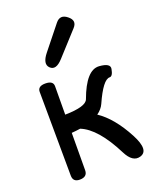

<svg xmlns="http://www.w3.org/2000/svg" viewBox="-151 -895 794 989"><g transform="rotate(-20 246.0 -400.5)"><path d="M341.8 -796.4Q378.4 -767.6 348.6 -734.9L232.9 -607.9Q190.4 -561 162.6 -588.4Q136.2 -614.3 176.3 -664.1L277.8 -791Q305.7 -825.7 341.8 -796.4ZM112.3 9.3Q75.2 9.3 75.2 -26.4L72.3 -486.3Q72.3 -517.1 113.8 -517.1Q157.2 -517.1 156.7 -486.3L155.8 -331.1Q270 -333 283.2 -369.1Q335 -510.7 404.8 -505.9Q465.8 -501.5 460.4 -471.2Q453.6 -433.1 437 -433.6Q400.4 -434.6 349.1 -319.3Q337.4 -293.5 311 -274.9Q387.7 -223.6 448.7 -108.4Q500 -11.2 444.8 4.4Q400.4 17.1 368.2 -46.9Q289.6 -202.6 203.1 -236.8Q181.2 -233.4 155.3 -231.4Q154.8 -128.9 154.3 -26.4Q153.8 9.3 112.3 9.3Z"/></g></svg>

Font: Comic Relief LRS
Style: Regular
Weight: 400
Designer: Jeff Davis
Foundry: Loudifier
Version: Version 1.0